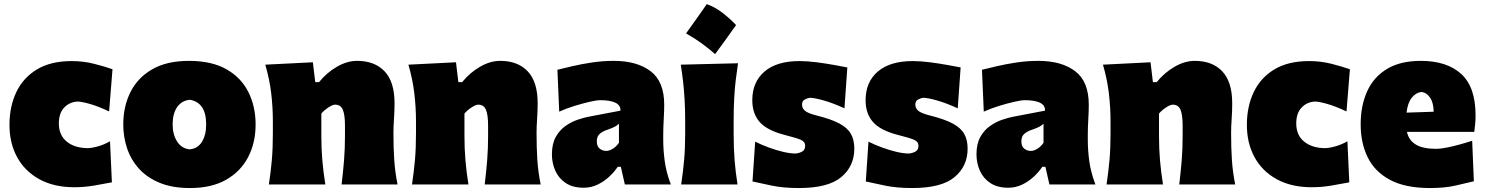

<svg xmlns="http://www.w3.org/2000/svg" viewBox="-20 -903 7271 940"><path d="M344.2 13.7Q244.1 13.7 172.9 -25.4Q101.6 -64.5 64 -133.3Q26.4 -202.1 26.4 -291.5Q26.4 -381.8 60.1 -452.4Q93.8 -522.9 161.4 -563.5Q229 -604 330.6 -604Q388.2 -604 440.9 -590.6Q493.7 -577.1 530.8 -564L514.2 -357.4Q459 -383.3 418.9 -394.5Q378.9 -405.8 358.9 -405.8Q319.3 -403.3 293.7 -375.7Q268.1 -348.1 268.1 -298.8Q268.1 -241.7 306.2 -210.2Q344.2 -178.7 407.7 -177.7Q427.7 -177.7 459 -186.3Q490.2 -194.8 518.6 -211.4L527.8 -10.3Q492.2 -3.4 442.9 5.1Q393.6 13.7 344.2 13.7Z M910.6 17.6Q824.2 17.6 762.2 -7.8Q700.2 -33.2 660.6 -76.9Q621.1 -120.6 602.3 -176.5Q583.5 -232.4 583.5 -293.9Q583.5 -381.8 618.7 -452.1Q653.8 -522.5 725.1 -563.7Q796.4 -605 905.3 -605Q1017.1 -605 1089.4 -563.5Q1161.6 -522 1196.5 -451.4Q1231.4 -380.9 1231.4 -293.9Q1231.4 -204.1 1194.8 -133.8Q1158.2 -63.5 1086.9 -22.9Q1015.6 17.6 910.6 17.6ZM909.2 -171.9Q947.8 -175.3 968.5 -208.5Q989.3 -241.7 989.3 -293.9Q989.3 -401.4 909.2 -414.6Q868.7 -410.2 846.9 -378.2Q825.2 -346.2 825.2 -293.9Q825.2 -244.1 847.4 -209.7Q869.6 -175.3 909.2 -171.9Z M1296.4 0Q1305.7 -61 1310.8 -119.1Q1315.9 -177.2 1315.9 -250.5V-308.6Q1315.9 -377 1307.9 -445.6Q1299.8 -514.2 1278.8 -586.4L1511.7 -598.1L1523.4 -501H1542Q1579.6 -547.4 1629.4 -576.2Q1679.2 -605 1728.5 -605Q1814.5 -605 1863 -553.7Q1911.6 -502.4 1911.6 -397.5Q1911.6 -358.9 1908.9 -321.3Q1906.2 -283.7 1906.2 -250.5Q1906.2 -177.2 1910.2 -119.1Q1914.1 -61 1926.3 0H1652.3Q1659.7 -61 1664.3 -117.4Q1668.9 -173.8 1668.9 -236.8V-288.6Q1668.9 -340.8 1658.4 -365.7Q1647.9 -390.6 1620.6 -390.6Q1608.4 -390.6 1587.4 -376.7Q1566.4 -362.8 1553.2 -347.2V-236.8Q1553.2 -173.8 1558.1 -117.4Q1563 -61 1572.8 0Z M1997.1 0Q2006.3 -61 2011.5 -119.1Q2016.6 -177.2 2016.6 -250.5V-308.6Q2016.6 -377 2008.5 -445.6Q2000.5 -514.2 1979.5 -586.4L2212.4 -598.1L2224.1 -501H2242.7Q2280.3 -547.4 2330.1 -576.2Q2379.9 -605 2429.2 -605Q2515.1 -605 2563.7 -553.7Q2612.3 -502.4 2612.3 -397.5Q2612.3 -358.9 2609.6 -321.3Q2606.9 -283.7 2606.9 -250.5Q2606.9 -177.2 2610.8 -119.1Q2614.7 -61 2627 0H2353Q2360.4 -61 2365 -117.4Q2369.6 -173.8 2369.6 -236.8V-288.6Q2369.6 -340.8 2359.1 -365.7Q2348.6 -390.6 2321.3 -390.6Q2309.1 -390.6 2288.1 -376.7Q2267.1 -362.8 2253.9 -347.2V-236.8Q2253.9 -173.8 2258.8 -117.4Q2263.7 -61 2273.4 0Z M2837.9 16.1Q2784.7 16.1 2750.2 -6.6Q2715.8 -29.3 2699 -66.7Q2682.1 -104 2682.1 -147.5Q2682.1 -198.7 2700.9 -232.4Q2719.7 -266.1 2748.3 -286.1Q2776.9 -306.2 2807.6 -316.7Q2838.4 -327.1 2861.8 -331.5L3017.6 -361.3Q3020.5 -412.6 2916 -412.6Q2902.8 -412.6 2868.9 -405Q2835 -397.5 2793.7 -384.8Q2752.4 -372.1 2717.8 -356.4L2709 -561.5Q2738.8 -568.8 2782.7 -579.1Q2826.7 -589.4 2878.9 -597.2Q2931.2 -605 2984.9 -605Q3098.6 -605 3165.3 -554.4Q3231.9 -503.9 3231.9 -390.1Q3231.9 -360.4 3229.5 -318.8Q3227.1 -277.3 3227.1 -248V-216.3Q3227.1 -168 3234.4 -113.8Q3241.7 -59.6 3264.2 0H3039.1L3019.5 -86.4H3004.4Q2987.8 -61.5 2962.4 -37.8Q2937 -14.2 2905.3 1Q2873.5 16.1 2837.9 16.1ZM2947.8 -164.1Q2963.4 -164.1 2980.7 -175Q2998 -186 3010.3 -204.1V-297.4Q3002.4 -289.6 2990.7 -283Q2979 -276.4 2951.7 -267.1Q2933.6 -261.2 2917.7 -249Q2901.9 -236.8 2901.9 -210.9Q2901.9 -186 2916.3 -175Q2930.7 -164.1 2947.8 -164.1Z M3440.3 -882.9Q3481.7 -867.9 3517.7 -839.9Q3553.7 -812 3583.7 -780.3Q3559 -745.4 3533.5 -710Q3508 -674.5 3481.1 -638Q3450 -665.4 3415.1 -690.9Q3380.2 -716.4 3338.8 -739.5Q3392 -813.1 3440.3 -882.9ZM3314.9 0Q3324.2 -61 3329.3 -119.1Q3334.5 -177.2 3334.5 -250.5V-308.6Q3334.5 -371.1 3331.5 -418.5Q3328.6 -465.8 3324 -505.9Q3319.3 -545.9 3313 -586.4L3593.3 -593.3Q3586.9 -551.8 3582 -510.7Q3577.1 -469.7 3574.5 -421.4Q3571.8 -373 3571.8 -308.6V-250.5Q3571.8 -177.2 3576.4 -119.1Q3581.1 -61 3590.8 0Z M3891.6 17.6Q3813.5 17.6 3757.1 5.4Q3700.7 -6.8 3664.1 -14.6L3677.2 -209.5Q3708.5 -193.8 3744.4 -180.7Q3780.3 -167.5 3814.7 -159.4Q3849.1 -151.4 3875 -151.4Q3894 -153.3 3908 -161.4Q3921.9 -169.4 3921.9 -189.5Q3921.9 -209.5 3900.1 -218.8Q3878.4 -228 3822.3 -242.2Q3736.3 -264.2 3699.7 -305.2Q3663.1 -346.2 3663.1 -412.6Q3663.1 -501.5 3722.9 -552.7Q3782.7 -604 3894 -604Q3933.1 -604 3978 -598.1Q4022.9 -592.3 4063.2 -585Q4103.5 -577.6 4128.4 -572.8L4114.3 -372.6Q4059.6 -397.9 4013.2 -411.1Q3966.8 -424.3 3944.8 -424.3Q3931.6 -422.4 3919.2 -415.3Q3906.7 -408.2 3906.7 -390.6Q3906.7 -372.6 3921.4 -360.4Q3936 -348.1 3980.5 -336.9Q4048.8 -319.8 4088.6 -298.8Q4128.4 -277.8 4145.5 -248.3Q4162.6 -218.8 4162.6 -175.3Q4162.6 -89.4 4098.6 -35.9Q4034.7 17.6 3891.6 17.6Z M4446.3 17.6Q4368.2 17.6 4311.8 5.4Q4255.4 -6.8 4218.8 -14.6L4231.9 -209.5Q4263.2 -193.8 4299.1 -180.7Q4335 -167.5 4369.4 -159.4Q4403.8 -151.4 4429.7 -151.4Q4448.7 -153.3 4462.6 -161.4Q4476.6 -169.4 4476.6 -189.5Q4476.6 -209.5 4454.8 -218.8Q4433.1 -228 4377 -242.2Q4291 -264.2 4254.4 -305.2Q4217.8 -346.2 4217.8 -412.6Q4217.8 -501.5 4277.6 -552.7Q4337.4 -604 4448.7 -604Q4487.8 -604 4532.7 -598.1Q4577.6 -592.3 4617.9 -585Q4658.2 -577.6 4683.1 -572.8L4668.9 -372.6Q4614.3 -397.9 4567.9 -411.1Q4521.5 -424.3 4499.5 -424.3Q4486.3 -422.4 4473.9 -415.3Q4461.4 -408.2 4461.4 -390.6Q4461.4 -372.6 4476.1 -360.4Q4490.7 -348.1 4535.2 -336.9Q4603.5 -319.8 4643.3 -298.8Q4683.1 -277.8 4700.2 -248.3Q4717.3 -218.8 4717.3 -175.3Q4717.3 -89.4 4653.3 -35.9Q4589.4 17.6 4446.3 17.6Z M4916.5 16.1Q4863.3 16.1 4828.9 -6.6Q4794.4 -29.3 4777.6 -66.7Q4760.7 -104 4760.7 -147.5Q4760.7 -198.7 4779.5 -232.4Q4798.3 -266.1 4826.9 -286.1Q4855.5 -306.2 4886.2 -316.7Q4917 -327.1 4940.4 -331.5L5096.2 -361.3Q5099.1 -412.6 4994.6 -412.6Q4981.4 -412.6 4947.5 -405Q4913.6 -397.5 4872.3 -384.8Q4831.1 -372.1 4796.4 -356.4L4787.6 -561.5Q4817.4 -568.8 4861.3 -579.1Q4905.3 -589.4 4957.5 -597.2Q5009.8 -605 5063.5 -605Q5177.2 -605 5243.9 -554.4Q5310.5 -503.9 5310.5 -390.1Q5310.5 -360.4 5308.1 -318.8Q5305.7 -277.3 5305.7 -248V-216.3Q5305.7 -168 5313 -113.8Q5320.3 -59.6 5342.8 0H5117.7L5098.1 -86.4H5083Q5066.4 -61.5 5041 -37.8Q5015.6 -14.2 4983.9 1Q4952.1 16.1 4916.5 16.1ZM5026.4 -164.1Q5042 -164.1 5059.3 -175Q5076.7 -186 5088.9 -204.1V-297.4Q5081.1 -289.6 5069.3 -283Q5057.6 -276.4 5030.3 -267.1Q5012.2 -261.2 4996.3 -249Q4980.5 -236.8 4980.5 -210.9Q4980.5 -186 4994.9 -175Q5009.3 -164.1 5026.4 -164.1Z M5397.5 0Q5406.7 -61 5411.9 -119.1Q5417 -177.2 5417 -250.5V-308.6Q5417 -377 5408.9 -445.6Q5400.9 -514.2 5379.9 -586.4L5612.8 -598.1L5624.5 -501H5643.1Q5680.7 -547.4 5730.5 -576.2Q5780.3 -605 5829.6 -605Q5915.5 -605 5964.1 -553.7Q6012.7 -502.4 6012.7 -397.5Q6012.7 -358.9 6010 -321.3Q6007.3 -283.7 6007.3 -250.5Q6007.3 -177.2 6011.2 -119.1Q6015.1 -61 6027.3 0H5753.4Q5760.7 -61 5765.4 -117.4Q5770 -173.8 5770 -236.8V-288.6Q5770 -340.8 5759.5 -365.7Q5749 -390.6 5721.7 -390.6Q5709.5 -390.6 5688.5 -376.7Q5667.5 -362.8 5654.3 -347.2V-236.8Q5654.3 -173.8 5659.2 -117.4Q5664.1 -61 5673.8 0Z M6402.3 13.7Q6302.2 13.7 6231 -25.4Q6159.7 -64.5 6122.1 -133.3Q6084.5 -202.1 6084.5 -291.5Q6084.5 -381.8 6118.2 -452.4Q6151.9 -522.9 6219.5 -563.5Q6287.1 -604 6388.7 -604Q6446.3 -604 6499 -590.6Q6551.8 -577.1 6588.9 -564L6572.3 -357.4Q6517.1 -383.3 6477.1 -394.5Q6437 -405.8 6417 -405.8Q6377.4 -403.3 6351.8 -375.7Q6326.2 -348.1 6326.2 -298.8Q6326.2 -241.7 6364.3 -210.2Q6402.3 -178.7 6465.8 -177.7Q6485.8 -177.7 6517.1 -186.3Q6548.3 -194.8 6576.7 -211.4L6585.9 -10.3Q6550.3 -3.4 6501 5.1Q6451.7 13.7 6402.3 13.7Z M6981 17.6Q6860.4 17.6 6785.6 -22.2Q6710.9 -62 6676.3 -132.3Q6641.6 -202.6 6641.6 -293.9Q6641.6 -385.3 6673.1 -455.3Q6704.6 -525.4 6770 -565.2Q6835.4 -605 6936 -605Q7063.5 -605 7133.8 -541Q7204.1 -477.1 7204.1 -338.4Q7204.1 -313.5 7202.1 -294.7Q7200.2 -275.9 7197.8 -257.3H6868.2Q6877 -216.3 6911.6 -195.3Q6946.3 -174.3 7012.2 -174.3Q7031.2 -174.3 7061.5 -180.2Q7091.8 -186 7125.5 -195.3Q7159.2 -204.6 7187.5 -213.9L7195.8 -15.6Q7157.7 -6.3 7105.7 5.6Q7053.7 17.6 6981 17.6ZM6999 -356Q6998.5 -400.4 6981 -425.5Q6963.4 -450.7 6938.5 -452.6Q6912.1 -449.7 6891.8 -424.6Q6871.6 -399.4 6866.2 -351.6Z"/></svg>

Font: Pinar Black
Style: Regular
Weight: 900
Designer: Amin Abedi
Version: Version 3.000